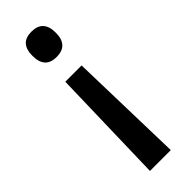

<svg xmlns="http://www.w3.org/2000/svg" viewBox="-223 -517 684 684"><g transform="rotate(-45 118.5 -175.0)"><path d="M77.5 -288H159.5L171 150H66ZM118.5 -499.5Q148 -499.5 162.5 -483.5Q177 -467.5 177 -438V-433Q177 -404 162.5 -388Q148 -372 118.5 -372Q88.5 -372 74.2 -388Q60 -404 60 -433V-438Q60 -467.5 74.2 -483.5Q88.5 -499.5 118.5 -499.5Z"/></g></svg>

Font: Anek Devanagari Medium Medium
Style: Regular
Weight: 500
Version: Version 1.003